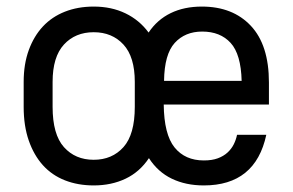

<svg xmlns="http://www.w3.org/2000/svg" viewBox="-20 -557 890 584"><path d="M265 7Q217 7 177.5 -8.5Q138 -24 110.5 -54.5Q83 -85 67.5 -129.5Q52 -174 52 -232V-308Q52 -362 67.5 -404.5Q83 -447 110.5 -476.5Q138 -506 177.5 -521.5Q217 -537 265 -537Q319 -537 361.5 -516.5Q404 -496 432 -458Q458 -497 499 -517Q540 -537 594 -537Q688 -537 743 -478.5Q798 -420 798 -306V-239H478Q479 -148 511 -108.5Q543 -69 600 -69Q625 -69 642.5 -75.5Q660 -82 672 -93Q684 -104 691 -118Q698 -132 701 -147H790Q757 7 600 7Q545 7 502.5 -13.5Q460 -34 433 -76Q405 -34 362 -13.5Q319 7 265 7ZM265 -71Q321 -71 355.5 -109.5Q390 -148 390 -232V-308Q390 -384 355.5 -421.5Q321 -459 265 -459Q209 -459 174.5 -421.5Q140 -384 140 -308V-232Q140 -148 174.5 -109.5Q209 -71 265 -71ZM595 -461Q543 -461 511.5 -426.5Q480 -392 479 -311H715Q713 -392 681.5 -426.5Q650 -461 595 -461Z"/></svg>

Font: Golos UI
Style: Regular
Weight: 400
Designer: A.Korolkova, Vitaly Kuzmin
Foundry: ParaType Ltd
Version: Version 2.000